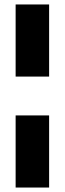

<svg xmlns="http://www.w3.org/2000/svg" viewBox="-20 -740 290 860"><path d="M50 -397V-720H200V-397ZM50 100V-223H200V100Z"/></svg>

Font: DM Sans 36pt Black
Style: Regular
Weight: 900
Designer: Colophon Foundry, Jonny Pinhorn
Foundry: Colophon Foundry
Version: Version 4.004;gftools[0.9.30]